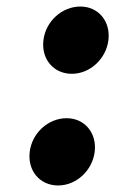

<svg xmlns="http://www.w3.org/2000/svg" viewBox="-20 -531 365 588"><path d="M113 -408C106 -350 144 -305 200 -305C256 -305 305 -351 312 -408C319 -465 282 -511 226 -511C170 -511 120 -466 113 -408ZM71 -66C64 -8 102 37 158 37C214 37 263 -9 270 -66C277 -123 240 -169 184 -169C128 -169 78 -124 71 -66Z"/></svg>

Font: Falling Sky
Style: BlkObl
Weight: 900
Designer: Paul D. Hunt
Foundry: Adobe Systems Incorporated
Version: Version 1.02